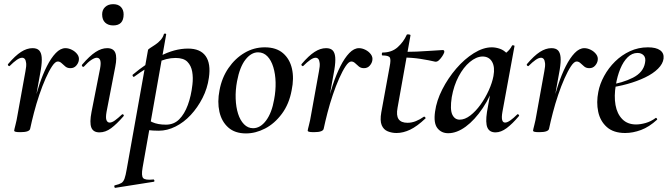

<svg xmlns="http://www.w3.org/2000/svg" viewBox="-20 -626 3213 921"><path d="M125 -10 115 -11Q125 -62 138.5 -115.5Q152 -169 168.5 -219Q185 -269 205 -308.5Q225 -348 247.5 -371.5Q270 -395 294 -395Q309 -395 325 -387Q341 -379 351 -365.5Q361 -352 358 -336Q356 -323 345.5 -311Q335 -299 318 -299Q303 -299 293.5 -307Q284 -315 275.5 -323Q267 -331 257 -331Q245 -331 230 -308.5Q215 -286 199 -250Q183 -214 168.5 -171Q154 -128 143 -85.5Q132 -43 125 -10ZM78 8Q60 8 54 6Q48 4 48 1Q48 -3 54 -26Q60 -49 64 -74L102 -284Q107 -309 105.5 -323Q104 -337 99 -343Q94 -349 86 -349Q75 -349 60 -338.5Q45 -328 27 -310Q24 -307 20 -311Q16 -315 19 -319Q53 -359 81 -377Q109 -395 136 -395Q157 -395 167.5 -384.5Q178 -374 180 -351.5Q182 -329 176 -292L125 -10Q123 8 78 8Z M457 9Q427 9 418 -14.5Q409 -38 419 -89L460 -297Q470 -349 444 -349Q434 -349 418 -338.5Q402 -328 383 -307Q379 -303 375 -307.5Q371 -312 374 -316Q410 -358 438.5 -376.5Q467 -395 494 -395Q524 -395 533 -373Q542 -351 533 -306L491 -89Q486 -60 491 -49Q496 -38 506 -38Q517 -38 531.5 -48.5Q546 -59 564 -76Q568 -80 572 -76Q576 -72 572 -68Q540 -31 513 -11Q486 9 457 9ZM523 -504Q499 -504 484.5 -517.5Q470 -531 470 -557Q470 -579 484.5 -592.5Q499 -606 523 -606Q547 -606 560 -592.5Q573 -579 573 -557Q573 -504 523 -504Z M533 275Q530 276 528.5 270Q527 264 531 263Q552 258 562 252Q572 246 577.5 230.5Q583 215 588 185L690 -386Q690 -389 700 -395.5Q710 -402 724.5 -411.5Q739 -421 750.5 -434Q762 -447 766 -462Q768 -466 773 -465Q778 -464 777 -460L664 178Q657 218 667 228.5Q677 239 715 235Q719 234 720.5 239.5Q722 245 717 246ZM742 1Q713 1 690.5 -2Q668 -5 654 -8L664 -67Q684 -52 710.5 -40Q737 -28 776 -28Q814 -28 839.5 -53.5Q865 -79 881 -122.5Q897 -166 903 -220Q907 -253 902 -282Q897 -311 879 -329.5Q861 -348 822 -348Q778 -348 731 -325Q684 -302 625 -259Q621 -255 617.5 -260Q614 -265 617 -268Q680 -321 748.5 -357Q817 -393 882 -393Q941 -393 966.5 -357Q992 -321 982 -253Q975 -202 951.5 -156Q928 -110 895 -74.5Q862 -39 822 -19Q782 1 742 1Z M1160 14Q1107 14 1075 -14.5Q1043 -43 1032.5 -90Q1022 -137 1033 -193Q1044 -253 1076 -299.5Q1108 -346 1153 -372.5Q1198 -399 1250 -399Q1305 -399 1337.5 -371Q1370 -343 1380.5 -296.5Q1391 -250 1379 -193Q1367 -127 1332 -80Q1297 -33 1251.5 -9.5Q1206 14 1160 14ZM1194 -11Q1229 -11 1256.5 -48Q1284 -85 1295 -149Q1303 -191 1302 -231Q1301 -271 1291 -304Q1281 -337 1262.5 -356Q1244 -375 1218 -375Q1185 -375 1157.5 -340Q1130 -305 1117 -236Q1109 -193 1110.5 -152.5Q1112 -112 1122 -80.5Q1132 -49 1150.5 -30Q1169 -11 1194 -11Z M1533 -10 1523 -11Q1533 -62 1546.5 -115.5Q1560 -169 1576.5 -219Q1593 -269 1613 -308.5Q1633 -348 1655.5 -371.5Q1678 -395 1702 -395Q1717 -395 1733 -387Q1749 -379 1759 -365.5Q1769 -352 1766 -336Q1764 -323 1753.5 -311Q1743 -299 1726 -299Q1711 -299 1701.5 -307Q1692 -315 1683.5 -323Q1675 -331 1665 -331Q1653 -331 1638 -308.5Q1623 -286 1607 -250Q1591 -214 1576.5 -171Q1562 -128 1551 -85.5Q1540 -43 1533 -10ZM1486 8Q1468 8 1462 6Q1456 4 1456 1Q1456 -3 1462 -26Q1468 -49 1472 -74L1510 -284Q1515 -309 1513.5 -323Q1512 -337 1507 -343Q1502 -349 1494 -349Q1483 -349 1468 -338.5Q1453 -328 1435 -310Q1432 -307 1428 -311Q1424 -315 1427 -319Q1461 -359 1489 -377Q1517 -395 1544 -395Q1565 -395 1575.5 -384.5Q1586 -374 1588 -351.5Q1590 -329 1584 -292L1533 -10Q1531 8 1486 8Z M1882 12Q1860 12 1840 4Q1820 -4 1811 -25.5Q1802 -47 1809 -87L1849 -306Q1856 -340 1850 -350Q1844 -360 1815 -360Q1811 -360 1811.5 -367Q1812 -374 1815 -374Q1859 -374 1887.5 -399.5Q1916 -425 1931 -459Q1932 -462 1941 -461Q1950 -460 1949 -456L1887 -109Q1880 -72 1892 -54.5Q1904 -37 1935 -37Q1955 -37 1975 -45Q1995 -53 2013 -66Q2015 -68 2019 -64Q2023 -60 2021 -58Q1981 -20 1947.5 -4Q1914 12 1882 12ZM2068 -330Q2039 -337 1997.5 -343.5Q1956 -350 1912 -350L1914 -377Q1944 -377 1979.5 -378.5Q2015 -380 2049 -382.5Q2083 -385 2104 -386Q2109 -386 2110.5 -382.5Q2112 -379 2111 -375Q2109 -368 2102 -357Q2095 -346 2086 -337.5Q2077 -329 2068 -330Z M2130 13Q2097 13 2078 -11.5Q2059 -36 2067 -91Q2074 -143 2101.5 -197Q2129 -251 2168.5 -297Q2208 -343 2253 -371Q2298 -399 2339 -399Q2358 -399 2378 -392Q2398 -385 2412.5 -368.5Q2427 -352 2429 -326L2375 -357Q2390 -359 2408 -373Q2426 -387 2436 -407Q2438 -410 2443.5 -408.5Q2449 -407 2448 -405L2390 -89Q2381 -38 2403 -38Q2413 -38 2428 -48.5Q2443 -59 2461 -77Q2464 -80 2468 -76Q2472 -72 2469 -69Q2438 -32 2410.5 -11.5Q2383 9 2357 9Q2328 9 2318 -14Q2308 -37 2316 -89L2341 -229L2361 -246Q2335 -166 2296 -108Q2257 -50 2214 -18.5Q2171 13 2130 13ZM2185 -52Q2210 -52 2236 -72Q2262 -92 2285 -124Q2308 -156 2324.5 -192.5Q2341 -229 2347 -261Q2355 -304 2340.5 -329.5Q2326 -355 2294 -355Q2264 -354 2233.5 -328.5Q2203 -303 2180 -259.5Q2157 -216 2147 -160Q2138 -101 2149.5 -76.5Q2161 -52 2185 -52Z M2614 -10 2604 -11Q2614 -62 2627.5 -115.5Q2641 -169 2657.5 -219Q2674 -269 2694 -308.5Q2714 -348 2736.5 -371.5Q2759 -395 2783 -395Q2798 -395 2814 -387Q2830 -379 2840 -365.5Q2850 -352 2847 -336Q2845 -323 2834.5 -311Q2824 -299 2807 -299Q2792 -299 2782.5 -307Q2773 -315 2764.5 -323Q2756 -331 2746 -331Q2734 -331 2719 -308.5Q2704 -286 2688 -250Q2672 -214 2657.5 -171Q2643 -128 2632 -85.5Q2621 -43 2614 -10ZM2567 8Q2549 8 2543 6Q2537 4 2537 1Q2537 -3 2543 -26Q2549 -49 2553 -74L2591 -284Q2596 -309 2594.5 -323Q2593 -337 2588 -343Q2583 -349 2575 -349Q2564 -349 2549 -338.5Q2534 -328 2516 -310Q2513 -307 2509 -311Q2505 -315 2508 -319Q2542 -359 2570 -377Q2598 -395 2625 -395Q2646 -395 2656.5 -384.5Q2667 -374 2669 -351.5Q2671 -329 2665 -292L2614 -10Q2612 8 2567 8Z M2979 12Q2923 12 2891 -16.5Q2859 -45 2849.5 -90Q2840 -135 2850 -185Q2857 -223 2878 -261.5Q2899 -300 2930.5 -331Q2962 -362 3002 -380.5Q3042 -399 3088 -399Q3127 -399 3146.5 -385Q3166 -371 3163 -345Q3160 -320 3136.5 -296.5Q3113 -273 3074.5 -254.5Q3036 -236 2989 -223Q2942 -210 2892 -204L2894 -217Q2967 -228 3016.5 -253.5Q3066 -279 3074 -324Q3079 -348 3068 -360Q3057 -372 3038 -372Q3012 -372 2991 -351.5Q2970 -331 2955.5 -296Q2941 -261 2934 -218Q2925 -165 2932.5 -122.5Q2940 -80 2965 -54.5Q2990 -29 3031 -29Q3052 -29 3077 -36Q3102 -43 3125 -60Q3127 -62 3130.5 -58Q3134 -54 3132 -52Q3094 -17 3055 -2.5Q3016 12 2979 12Z"/></svg>

Font: Cormorant SemiBold
Style: Italic
Weight: 600
Italic angle: -10°
Designer: Christian Thalmann (Catharsis Fonts)
Foundry: Catharsis Fonts
Version: Version 4.000